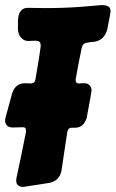

<svg xmlns="http://www.w3.org/2000/svg" viewBox="-27 -744 457 759"><path d="M65 -5Q53 -5 45 -11Q37 -17 37 -30L38 -40Q58 -132 76 -224Q76 -232 74 -236.5Q72 -241 62 -241L23 -240Q7 -240 0 -248.5Q-7 -257 -7 -267Q-7 -272 -6 -276Q-5 -280 21 -375Q34 -415 73 -415L93 -414Q111 -414 113 -430Q119 -464 124.5 -497.5Q130 -531 134 -563Q134 -582 119 -582L117 -583Q95 -583 90 -582H85Q67 -582 55.5 -596Q44 -610 44 -630V-657Q44 -713 83 -713L151 -712Q226 -712 293 -717L375 -724Q389 -724 399.5 -719.5Q410 -715 410 -698Q410 -693 397 -628Q386 -586 347 -579Q337 -579 316 -575Q300 -573 296 -555Q283 -493 272 -430Q272 -422 274.5 -418Q277 -414 288 -414Q292 -415 306 -415Q320 -415 327.5 -406.5Q335 -398 335 -387Q335 -381 316 -279Q304 -239 269 -239H255Q243 -239 239 -223L216 -69Q208 -29 168 -21Z"/></svg>

Font: Bangerz
Style: Bold
Weight: 700
Designer: vernon adams
Foundry: Vernon Adams
Version: Version 2.10;February 7, 2025;FontCreator 13.0.0.2683 64-bit